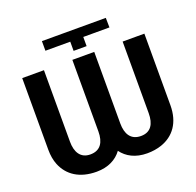

<svg xmlns="http://www.w3.org/2000/svg" viewBox="-151 -1049 1248 1220"><g transform="rotate(-20 473.0 -439.5)"><path d="M256 -824H424V-762H512V-824H689L688 -889H256ZM642 -107C573 -107 545 -157 545 -227V-711H397V-227C397 -154 368 -107 300 -107C233 -107 205 -158 205 -227V-711H58V-227C58 -188 64 -154 76 -124C110 -41 185 10 300 10C379 10 436 -21 471 -69C506 -21 563 10 642 10C677 10 709 5 739 -5C827 -35 884 -109 884 -227V-711H737V-227C737 -154 709 -107 642 -107Z"/></g></svg>

Font: Asimov
Style: Regular
Weight: 500
Designer: Google
Version: Version 2.000980; 2014